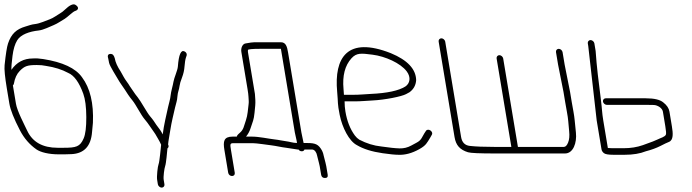

<svg xmlns="http://www.w3.org/2000/svg" viewBox="-32 -709 3160 877"><path d="M26.9 -319C29.8 -321.7 31.3 -324.3 31.5 -327C35.7 -351.8 44.6 -371.2 58.3 -385.1C80.3 -407.4 93.3 -412 136.2 -412C152.1 -412 166.1 -410.7 178.1 -408C217.3 -402.1 251.1 -391.4 279.4 -376C306.5 -364.8 329.5 -333 348.4 -280.8C357.4 -255.7 362 -220.2 362.2 -174.3C362.4 -128.4 358.4 -95.9 350.2 -77C333.5 -38.4 315.7 -34 257.3 -34H231.3C162.9 -34 116.6 -60 92.3 -112C79.4 -139.7 46.5 -201.3 40.9 -235ZM20.1 -390C19.6 -402.6 21.3 -424 25.2 -454.1C29 -484.3 36.1 -507.9 46.6 -525C62.6 -551.1 101.2 -565.1 144.9 -569.8C166.3 -572.1 197 -587.8 213.4 -594.4C230 -601.1 249.4 -614.8 263.5 -622.9C275 -629.5 301 -656 311.1 -658.8C325 -662.8 331.7 -674.9 312.7 -686.9C302.3 -693.4 285.9 -685.7 263.4 -664C256.9 -657.7 250.4 -652.6 243.8 -648.8C231.5 -641.6 210.5 -626.2 195.8 -621.1C180.4 -615.6 149.1 -601.4 128.9 -599.2C110.7 -597.3 101.5 -592.9 84.6 -588C43 -576 19.4 -554.5 4.6 -510.1C-0.5 -494.8 -5.7 -461.9 -11 -411.4C-12.9 -393 -9.5 -357.5 -0.8 -305L10.9 -235C15.5 -207.4 31.5 -167 59 -114C77.9 -77.5 103.1 -48.4 134.6 -26.5C153.9 -13.1 191.6 -4 236.3 -4H262.3C272.3 -4 283.3 -4.3 295.2 -5C352.3 -8 383.4 -41.5 388.4 -105.5C389.7 -121.8 391 -136 392.4 -148C396.3 -237.3 379.7 -306.6 342.7 -356C313.5 -397.5 254.5 -425.2 165.7 -439.2C147.8 -442.1 132 -443 118.4 -442C76.8 -442 44 -424.7 20.1 -390Z M719.1 133 715.7 112C713.4 98.3 718.7 59.6 722.4 49.7C727.1 37.2 731.2 -15.9 732.8 -31C738.7 -35.7 739.7 -41.7 735.8 -49C737.6 -70.5 740.5 -79 745.6 -113.1C751.7 -152.8 760.3 -184.9 767.6 -217.6C772.5 -239.8 777 -246.7 778.5 -269.3C779.8 -289.1 785.9 -297.7 788.2 -316.6C789.3 -325.7 793 -338.5 799.5 -355.1C805.9 -371.7 809.7 -388.7 810.9 -406.3C812.2 -423.8 814.4 -437.4 817.6 -447C823.7 -459.3 821.5 -468.3 811.1 -474C794.7 -482.9 784.5 -459.8 780.4 -404.7C779.1 -387.6 763 -352.8 760.5 -336.1C758 -319.6 748.6 -289.5 747.3 -272.8C746.1 -257.8 739 -234.9 736.1 -221.5C729.2 -189.2 716.3 -137.9 711.2 -95C710.3 -96.3 709 -98.8 707.4 -102.5C703.1 -112.2 688.3 -129.4 681.9 -139L669.9 -157C666.3 -162.3 660.8 -169.4 653.3 -178.1C639.3 -194.5 611 -247.5 597 -264.5C588.6 -274.8 582.1 -283.7 577.5 -291L561.7 -314C557 -322 551.9 -329.7 546.4 -337C535.2 -351.7 529 -365.6 519.4 -382C504.3 -404.7 495.2 -425 492.2 -443C488.1 -455.5 484.2 -463.6 470.7 -462.5C460.7 -461.6 458 -454.1 462.7 -440C463.4 -436 464.6 -429.9 466.3 -421.8C469.4 -406.8 500.4 -358.7 506.6 -347.5C515.5 -331.6 527.9 -315.2 538 -300L552.9 -277C558.2 -269 565.1 -259.8 573.6 -249.4C589.1 -230.4 612.2 -183.5 628.1 -165C646.7 -143.4 655.5 -126.8 672.1 -104.5C680.9 -92.7 682.4 -86.4 690 -75C695.7 -66.5 699.5 -57 704 -48C702.5 -35.2 696.7 31.3 692.3 41.1C688.4 49.8 683.2 97.5 685.7 112L689.1 133C690.5 140.9 698.7 148 706.6 148C714.6 148 720.5 140.9 719.1 133Z M1251.1 -516H1130C1122.6 -516 1108.9 -514.2 1089 -510.5C1075.2 -508 1067.6 -489 1070.4 -472L1098.7 -302C1101.3 -286.3 1102.7 -274.8 1103 -267.2C1103.5 -252.4 1105.2 -246.1 1103.6 -233.5C1100.8 -211.4 1099.2 -181.8 1091.3 -159.7C1081.5 -132.4 1081.5 -117.1 1062.2 -101.2C1054 -94.4 1049.8 -89 1049.8 -85H1030.8C989.7 -85 986.5 -63.2 993 -24L1010.3 80C1011.8 88.8 1019.4 95 1027.8 95C1036.3 95 1041.8 88.8 1040.3 80L1023 -24C1018.4 -51.9 1018.6 -55 1035.8 -55H1122.8C1140.1 -55 1190.1 -47.2 1207.4 -45.2C1229.9 -42.5 1254 -36.3 1275.3 -34L1327.7 -26H1331.7C1335.2 -20.7 1340.2 -18 1346.5 -18C1352.8 -18 1356.9 -20.7 1358.7 -26H1376.7H1393.6C1405.5 -26 1414 -11.7 1416 0L1424.8 35C1426.5 41 1427.7 46 1428.3 50L1434.8 89C1436.5 99 1442.3 104 1452.3 104C1462.3 104 1466.5 99 1464.8 89L1458.3 50C1457.5 45.3 1456.3 40 1454.7 34L1446 0C1444.3 -10 1440.2 -20 1433.5 -30C1416.7 -55.2 1399.5 -56 1354.7 -56L1344.7 -104L1283.7 -470C1279.3 -496.6 1273.4 -516 1251.1 -516ZM1251.1 -486 1314.7 -104 1322.8 -67 1324.7 -56H1322.7C1307 -56 1289.7 -62.2 1273.8 -64C1256.1 -66 1244.3 -69.8 1222.3 -72.2C1192.8 -75.5 1152.3 -85 1117.8 -85H1091.8C1101.1 -96.1 1108 -109 1112.7 -123.8C1122.3 -154.2 1127.3 -159.6 1130.6 -193.8C1132.9 -217 1132.9 -217 1133.8 -226.5C1135.5 -244.1 1133.9 -260.2 1132.4 -280L1100.4 -472C1100.1 -474 1100.1 -476.8 1100.5 -480.5C1100.9 -484.2 1119.8 -486 1157.2 -486Z M1539 -276C1539 -280 1538.4 -288.8 1537.1 -302.5C1531.5 -363 1543.5 -409.7 1573.3 -442.6C1596.9 -468.7 1618.2 -465.7 1669.6 -459.2C1727.6 -451.9 1797.2 -420.9 1825.7 -383.1C1846.4 -355.6 1840.2 -327.7 1819.7 -314C1789.3 -294.8 1736.5 -283.4 1661.4 -280C1631.6 -278.6 1612.7 -276 1581.5 -276ZM1542 -246H1586.5C1618.5 -246 1638.1 -248.6 1668.4 -250C1725.6 -252.6 1802.9 -268.3 1822.5 -279L1839 -288C1857.5 -301.8 1867.4 -320.2 1868.9 -343C1867.7 -393.6 1829.2 -434.6 1753.4 -466C1554.4 -544.6 1493.4 -445.9 1508.1 -289.3C1513.1 -236.1 1508.5 -239.5 1519.6 -184.2C1531.1 -126.6 1562.5 -64.2 1598.3 -46C1627.5 -28.5 1666.7 -16.2 1716 -9.1C1748.7 -4.4 1772.6 -2 1787.7 -2C1817.9 -0.5 1849.6 -9 1882.9 -27.5C1914.4 -45 1918 -55.9 1933.5 -81L1939.7 -92C1950.4 -108 1923.1 -125.7 1913.5 -111L1906.3 -100C1885.4 -60.2 1884.5 -65.3 1846.5 -44.2C1830 -35 1812.1 -30.7 1792.9 -31.2C1773.6 -31.7 1745.8 -34.7 1709.3 -40C1675.5 -43.5 1642.1 -53.8 1609.2 -71C1601.7 -75.7 1595 -82 1589 -90C1567.5 -119.2 1553 -155.8 1545.7 -200C1543.2 -214.7 1542 -230 1542 -246Z M2507.6 -471 2517.1 -414 2541.9 -289 2549.7 -242C2552.3 -226.7 2554.8 -212.2 2557.4 -198.5C2564.3 -162.4 2563.7 -148.2 2567.7 -110C2570 -88.6 2568.4 -71.3 2563 -58C2557.7 -44.7 2551.2 -38 2543.7 -38H2333.7L2266.4 -442C2265.1 -449.9 2256.8 -457 2248.9 -457C2241 -457 2235.1 -449.9 2236.4 -442L2303.7 -38H2224.7C2177.4 -38 2140.5 -39.5 2114.1 -42.5C2091.6 -45 2078.3 -58.5 2074.2 -83L2001.6 -519C2000.2 -526.9 1992 -534 1984.1 -534C1976.1 -534 1970.2 -526.9 1971.6 -519L2044.2 -83C2050.4 -45.5 2068.4 -25 2105.8 -13.5C2117.7 -9.8 2159 -8 2229.7 -8H2548.7C2586.3 -8 2603.7 -56.4 2598.6 -103.5C2596 -127.8 2594.2 -146.2 2593.1 -158.5C2590.8 -185 2584.5 -213.3 2579.7 -242L2571.9 -289L2547.1 -414L2537.6 -471C2536.2 -478.9 2528 -486 2520.1 -486C2512.1 -486 2506.2 -478.9 2507.6 -471Z M2722.2 -245C2723.5 -237.1 2731.8 -230 2739.7 -230H2922.7C2933.4 -230 2943.8 -229.8 2953.9 -229.5C2971.4 -228.9 2993 -215.9 2995.9 -199L3007 -132C3010.5 -111.3 3011.3 -98.7 3009.6 -94.2C3005.6 -83.5 2984.5 -78.8 2972.9 -72.5C2965 -68.2 2942.1 -59.3 2904.3 -46C2877.9 -36.7 2848.7 -32 2816.7 -32H2764.7C2756.7 -32 2749.9 -32.3 2744.5 -33L2723.5 -159C2717.4 -195.9 2718.7 -206.5 2712.4 -256.3C2702.2 -337.1 2693.6 -403 2688.7 -476L2682.9 -511C2681.6 -518.9 2673.3 -526 2665.4 -526C2657.5 -526 2651.6 -518.9 2652.9 -511L2654.9 -499L2693.5 -159L2715.5 -27C2716.6 -20.3 2720.3 -14.5 2726.5 -9.5C2732.7 -4.5 2747.1 -2 2769.7 -2H2821.7C2859.2 -2 2891.3 -7.3 2918 -18C2944.2 -24.8 2966.4 -33 2984.8 -42.4C3003.1 -51.8 3015.8 -57.9 3022.9 -60.5C3045.1 -68.8 3042.2 -100.7 3037 -132L3025.9 -199C3023.3 -214.6 3013.9 -228.6 2997.9 -241C2983.1 -253.7 2956.4 -260 2917.7 -260H2734.7C2726.8 -260 2720.9 -252.9 2722.2 -245Z"/></svg>

Font: MewTooHand
Style: Lta
Weight: 400
Designer: Mew Too, Robert Jablonski
Version: Version 0.77